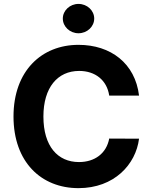

<svg xmlns="http://www.w3.org/2000/svg" viewBox="-20 -971 792 1001"><path d="M704.9 -472.7C684.7 -640.6 557.5 -737.2 389.2 -737.2C197.1 -737.2 50.4 -601.6 50.4 -363.6C50.4 -126.4 194.6 9.9 389.2 9.9C575.6 9.9 688.2 -114 704.9 -247.9L549.4 -248.6C534.8 -170.8 473.7 -126.1 391.7 -126.1C281.2 -126.1 206.3 -208.1 206.3 -363.6C206.3 -514.9 280.2 -601.2 392.8 -601.2C476.9 -601.2 537.6 -552.6 549.4 -472.7ZM389.2 -797.6C434.3 -797.6 471.2 -832 471.2 -874.3C471.2 -916.2 434.3 -950.6 389.2 -950.6C344.5 -950.6 307.5 -916.2 307.5 -874.3C307.5 -832 344.5 -797.6 389.2 -797.6Z"/></svg>

Font: Karasuma Gothic
Style: Bold
Weight: 700
Designer: Rasmus Andersson / Ryoko Nishizuka
Foundry: Genbu
Version: Version 1.00